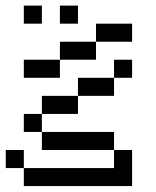

<svg xmlns="http://www.w3.org/2000/svg" viewBox="-20 -832 540 665"><path d="M437.5 -562.5V-625H375V-562.5H250V-500H125V-437.5H62.5V-375H125V-312.5H375V-250H62.5V-187.5H437.5Q437.5 -187.5 437.5 -312.5H375V-375H125V-437.5H250V-500H375V-562.5ZM437.5 -687.5V-750H312.5V-687.5H187.5V-625H62.5V-562.5H187.5V-625H312.5V-687.5ZM125 -750V-812.5H62.5V-750ZM250 -750V-812.5H187.5V-750ZM62.5 -250V-312.5H0V-250Z"/></svg>

Font: Unifont
Style: Regular
Weight: 500
Version: Version 15.1.04